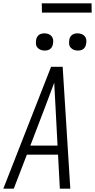

<svg xmlns="http://www.w3.org/2000/svg" viewBox="-28 -1138 573 1158"><path d="M-8 0 280 -735H350L396 0H333L322 -205H134L55 0ZM319 -260 307 -490Q305 -527 303 -564.5Q301 -602 299 -639Q285 -602 271 -564.5Q257 -527 243 -490L155 -260ZM441 -833Q428 -833 417 -837.5Q406 -842 398 -851Q390 -860 389 -872.5Q388 -885 390 -898Q391 -906 395.5 -914.5Q400 -923 407.5 -928Q415 -933 423.5 -935Q432 -937 440 -937Q453 -937 464.5 -932.5Q476 -928 483.5 -919Q491 -910 492.5 -897.5Q494 -885 491 -872Q490 -864 485.5 -855.5Q481 -847 474 -842Q467 -837 458 -835Q449 -833 441 -833ZM241 -833Q228 -833 217 -837.5Q206 -842 198 -851Q190 -860 189 -872.5Q188 -885 190 -898Q191 -906 195.5 -914.5Q200 -923 207.5 -928Q215 -933 223.5 -935Q232 -937 240 -937Q253 -937 264.5 -932.5Q276 -928 283.5 -919Q291 -910 292.5 -897.5Q294 -885 291 -872Q290 -864 285.5 -855.5Q281 -847 274 -842Q267 -837 258 -835Q249 -833 241 -833ZM225 -1062 224 -1118H524L525 -1062Z"/></svg>

Font: Iosevka SS18 Light
Style: Italic
Weight: 300
Italic angle: -9°
Monospace: yes
Designer: Belleve Invis
Foundry: Belleve Invis
Version: Version 25.1.1; ttfautohint (v1.8.4)